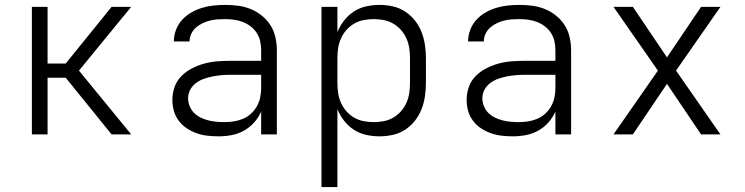

<svg xmlns="http://www.w3.org/2000/svg" viewBox="-20 -548 3040 783"><path d="M435 0 248 -231H174V0H110V-520H174V-289H248L435 -520H515L302 -260L515 0Z M872 8Q849 8 826.5 5.5Q804 3 782.5 -4.5Q761 -12 742 -24.5Q723 -37 709 -55.5Q695 -74 689 -96Q683 -118 683 -141Q683 -168 692 -193.5Q701 -219 720 -238Q739 -257 763.5 -269.5Q788 -282 814 -289Q840 -296 867 -298Q894 -300 921 -300H1045V-344Q1045 -362 1041 -380Q1037 -398 1027 -413.5Q1017 -429 1002 -440.5Q987 -452 970 -458.5Q953 -465 935 -467.5Q917 -470 899 -470Q883 -470 867 -469Q851 -468 835.5 -464Q820 -460 805.5 -453Q791 -446 779 -435.5Q767 -425 760 -410Q753 -395 753 -379H689V-380Q689 -404 698 -427Q707 -450 723 -467.5Q739 -485 760 -497Q781 -509 804 -516Q827 -523 851 -525.5Q875 -528 899 -528Q925 -528 951.5 -524.5Q978 -521 1002.5 -511Q1027 -501 1048 -484Q1069 -467 1083 -445Q1097 -423 1103 -396.5Q1109 -370 1109 -344V0H1045V-93Q1034 -68 1016 -48Q998 -28 974.5 -15Q951 -2 924.5 3Q898 8 872 8ZM895 -50Q915 -50 934 -53Q953 -56 971 -63.5Q989 -71 1003.5 -84.5Q1018 -98 1027.5 -114.5Q1037 -131 1041 -150.5Q1045 -170 1045 -189V-243H921Q902 -243 884 -241.5Q866 -240 848 -236.5Q830 -233 812.5 -227Q795 -221 780 -210Q765 -199 756 -182.5Q747 -166 747 -147Q747 -131 753.5 -115Q760 -99 771.5 -87.5Q783 -76 798.5 -68.5Q814 -61 830 -57Q846 -53 862.5 -51.5Q879 -50 895 -50Z M1291 215V-520H1356V-417Q1366 -442 1383 -464Q1400 -486 1423 -501Q1446 -516 1473 -522Q1500 -528 1528 -528Q1555 -528 1582 -522Q1609 -516 1632 -501Q1655 -486 1672 -464.5Q1689 -443 1699 -417.5Q1709 -392 1713 -364.5Q1717 -337 1717 -310V-210Q1717 -183 1713 -155.5Q1709 -128 1699 -102.5Q1689 -77 1672 -55.5Q1655 -34 1632 -19Q1609 -4 1582 2Q1555 8 1528 8Q1500 8 1473 2Q1446 -4 1423 -19Q1400 -34 1383 -56Q1366 -78 1356 -103V215ZM1504 -50Q1525 -50 1545.5 -54Q1566 -58 1584 -68.5Q1602 -79 1615.5 -94.5Q1629 -110 1637.5 -129Q1646 -148 1649 -168.5Q1652 -189 1652 -210V-310Q1652 -331 1649 -351.5Q1646 -372 1637.5 -391Q1629 -410 1615.5 -425.5Q1602 -441 1584 -451.5Q1566 -462 1545.5 -466Q1525 -470 1504 -470Q1483 -470 1462.5 -466Q1442 -462 1424 -451.5Q1406 -441 1392.5 -425.5Q1379 -410 1370.5 -391Q1362 -372 1359 -351.5Q1356 -331 1356 -310V-210Q1356 -189 1359 -168.5Q1362 -148 1370.5 -129Q1379 -110 1392.5 -94.5Q1406 -79 1424 -68.5Q1442 -58 1462.5 -54Q1483 -50 1504 -50Z M2072 8Q2049 8 2026.5 5.5Q2004 3 1982.5 -4.5Q1961 -12 1942 -24.5Q1923 -37 1909 -55.5Q1895 -74 1889 -96Q1883 -118 1883 -141Q1883 -168 1892 -193.5Q1901 -219 1920 -238Q1939 -257 1963.5 -269.5Q1988 -282 2014 -289Q2040 -296 2067 -298Q2094 -300 2121 -300H2245V-344Q2245 -362 2241 -380Q2237 -398 2227 -413.5Q2217 -429 2202 -440.5Q2187 -452 2170 -458.5Q2153 -465 2135 -467.5Q2117 -470 2099 -470Q2083 -470 2067 -469Q2051 -468 2035.5 -464Q2020 -460 2005.5 -453Q1991 -446 1979 -435.5Q1967 -425 1960 -410Q1953 -395 1953 -379H1889V-380Q1889 -404 1898 -427Q1907 -450 1923 -467.5Q1939 -485 1960 -497Q1981 -509 2004 -516Q2027 -523 2051 -525.5Q2075 -528 2099 -528Q2125 -528 2151.5 -524.5Q2178 -521 2202.5 -511Q2227 -501 2248 -484Q2269 -467 2283 -445Q2297 -423 2303 -396.5Q2309 -370 2309 -344V0H2245V-93Q2234 -68 2216 -48Q2198 -28 2174.5 -15Q2151 -2 2124.5 3Q2098 8 2072 8ZM2095 -50Q2115 -50 2134 -53Q2153 -56 2171 -63.5Q2189 -71 2203.5 -84.5Q2218 -98 2227.5 -114.5Q2237 -131 2241 -150.5Q2245 -170 2245 -189V-243H2121Q2102 -243 2084 -241.5Q2066 -240 2048 -236.5Q2030 -233 2012.5 -227Q1995 -221 1980 -210Q1965 -199 1956 -182.5Q1947 -166 1947 -147Q1947 -131 1953.5 -115Q1960 -99 1971.5 -87.5Q1983 -76 1998.5 -68.5Q2014 -61 2030 -57Q2046 -53 2062.5 -51.5Q2079 -50 2095 -50Z M2482 0 2663 -260 2482 -520H2561L2700 -314L2839 -520H2918L2737 -260L2918 0H2839L2700 -206L2561 0Z"/></svg>

Font: Iosevka Light Extended
Style: Regular
Weight: 300
Width: 7
Monospace: yes
Designer: Belleve Invis
Foundry: Belleve Invis
Version: Version 32.5.0; ttfautohint (v1.8.4)